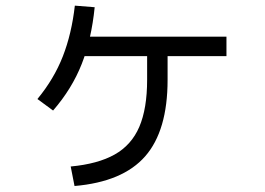

<svg xmlns="http://www.w3.org/2000/svg" viewBox="-20 -654 920 667"><path d="M225.6 -75.6Q320 -84.4 378.3 -117.2Q436.7 -150 463.9 -213.3Q491.1 -276.7 491.1 -376.7V-494.4H562.2V-376.7Q562.2 -200 484.4 -111.1Q406.7 -22.2 238.9 -7.8ZM110 -310Q167.8 -380 198.3 -458.3Q228.9 -536.7 240 -634.4L308.9 -628.9Q297.8 -517.8 263.9 -431.7Q230 -345.6 164.4 -270ZM240 -458.9V-526.7H766.7V-458.9Z"/></svg>

Font: Paperlogy 4 Regular
Style: Regular
Weight: 400
Designer: redesigned by Lee Juim, glyphs from Gmarket Sans & Montserrat
Foundry: PT&
Version: Version 1.001